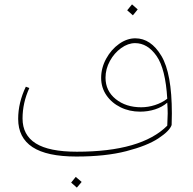

<svg xmlns="http://www.w3.org/2000/svg" viewBox="-20 -703 882 877"><path d="M765 -185Q765 -151 764 -132Q755 -105 703.5 -71Q652 -37 557 -12.5Q462 12 329 12Q194 12 128.5 -31Q63 -74 63 -160Q63 -234 98 -307L114 -301Q83 -233 83 -162Q83 -86 143.5 -48Q204 -10 331 -10Q625 -10 744 -129Q746 -169 746 -185Q746 -204 744 -234Q721 -214 688.5 -203.5Q656 -193 620 -193Q571 -193 530.5 -213Q490 -233 466 -268Q442 -303 442 -347Q442 -393 465 -435Q488 -477 524 -502.5Q560 -528 598 -528Q669 -528 717 -448Q765 -368 765 -185ZM744 -252Q736 -389 695 -447.5Q654 -506 597 -506Q565 -506 533.5 -483.5Q502 -461 482 -424.5Q462 -388 462 -348Q462 -288 508.5 -250.5Q555 -213 625 -213Q656 -213 687.5 -223Q719 -233 744 -252ZM561 -656 583 -683 609 -660 587 -633ZM305 131 326 105 353 128 331 154Z"/></svg>

Font: FiraGO Thin
Style: Italic
Weight: 100
Italic angle: -8°
Designer: bBox Type GmbH
Foundry: bBox Type GmbH
Version: Version 1.001